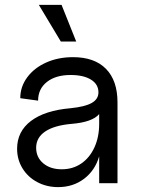

<svg xmlns="http://www.w3.org/2000/svg" viewBox="-20 -750 576 786"><path d="M50 -141Q50 -212 107 -255Q164 -298 269 -307Q328 -313 355.5 -328.5Q383 -344 383 -372Q383 -405 352.5 -424Q322 -443 269 -443Q208 -443 172 -414.5Q136 -386 136 -338L63 -348Q63 -395 91.5 -433.5Q120 -472 169 -494Q218 -516 279 -516Q367 -516 414 -468Q461 -420 461 -331V0H386V-110Q369 -52 324 -18Q279 16 218 16Q171 16 132.5 -4.5Q94 -25 72 -61Q50 -97 50 -141ZM233 -57Q278 -57 312.5 -80.5Q347 -104 366.5 -146.5Q386 -189 386 -243V-283Q358 -250 274 -243Q203 -237 165.5 -212Q128 -187 128 -145Q128 -106 157 -81.5Q186 -57 233 -57ZM292 -580H229L139 -730H232Z"/></svg>

Font: MedMera Sans
Style: Regular
Weight: 400
Designer: Kasper Nordkvist
Foundry: UNCUT.wtf
Version: Version 1.300